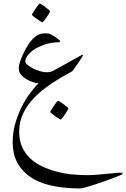

<svg xmlns="http://www.w3.org/2000/svg" viewBox="-20 -604 713 1086"><path d="M673.3 380.4Q673.3 381.8 657.7 388.4Q642.1 395 617.9 404.1Q593.8 413.1 564.5 423.3Q535.2 433.6 508.3 442.4Q481.4 451.2 460.9 456.5Q440.4 461.9 433.1 461.9Q361.3 461.9 293.2 450.4Q225.1 439 171.1 408.9Q117.2 378.9 84.5 327.6Q51.8 276.4 51.8 197.8Q51.8 147.5 65.4 97.9Q79.1 48.3 100.8 4.4Q122.6 -39.6 148.2 -74.5Q173.8 -109.4 197.8 -132.3Q182.1 -134.3 162.6 -140.6Q143.1 -147 126 -158Q108.9 -168.9 97.4 -184.1Q85.9 -199.2 85.9 -219.2Q85.9 -231 92 -250.2Q98.1 -269.5 107.7 -291Q117.2 -312.5 128.9 -333.5Q140.6 -354.5 152.3 -369.1Q166 -385.7 178 -395.3Q189.9 -404.8 200.7 -409.2Q211.4 -413.6 220.5 -414.6Q229.5 -415.5 235.4 -415.5Q243.2 -415.5 251.7 -414.6Q260.3 -413.6 265.6 -410.6Q273.4 -406.7 283 -400.9Q292.5 -395 300.5 -389.2Q308.6 -383.3 314.2 -378.2Q319.8 -373 319.8 -370.6Q319.8 -369.1 318.8 -368.2Q317.4 -365.7 315.9 -365.2Q301.8 -365.2 273.4 -361.8Q245.1 -358.4 206.1 -341.8Q182.6 -331.5 167 -319.8Q151.4 -308.1 141.8 -296.9Q132.3 -285.6 127.7 -275.4Q123 -265.1 123 -257.3Q123 -247.6 136.2 -236.6Q149.4 -225.6 168.2 -216.3Q187 -207 207.3 -201.2Q227.5 -195.3 241.7 -195.3Q245.6 -195.3 256.1 -196Q266.6 -196.8 275.9 -201.2Q288.1 -207.5 304.9 -216.6Q321.8 -225.6 340.3 -236.3Q358.9 -247.1 377.7 -257.3Q396.5 -267.6 411.4 -275.9Q426.3 -284.2 435.8 -289.3Q445.3 -294.4 445.8 -294.4Q449.2 -294.4 449.2 -290.5Q449.2 -288.6 440.4 -275.1Q431.6 -261.7 420.9 -245.8Q410.2 -230 400.4 -216.6Q390.6 -203.1 389.2 -201.7Q385.3 -198.2 367.9 -189.5Q350.6 -180.7 328.6 -167.5Q276.9 -137.2 233.2 -104Q189.5 -70.8 157.2 -33.2Q125 4.4 106.7 47.6Q88.4 90.8 88.4 141.1Q88.4 189.9 105 227.1Q121.6 264.2 150.6 291.5Q179.7 318.8 218 336.9Q256.3 355 299.3 366.5Q342.3 377.9 387 382.3Q431.6 386.7 473.6 386.7Q497.6 386.7 525.4 384.5Q553.2 382.3 579.6 379.6Q606 377 628.9 374.8Q651.9 372.6 666.5 372.6Q673.3 372.6 673.3 380.4ZM263.2 -540.5Q263.2 -538.1 257.3 -528.1Q251.5 -518.1 244.1 -506.8Q236.8 -495.6 229.2 -486.6Q221.7 -477.5 219.2 -477.5Q217.8 -477.5 208.5 -483.4Q199.2 -489.3 188.7 -496.6Q178.2 -503.9 169.7 -511Q161.1 -518.1 161.1 -521Q161.1 -523.4 167.2 -533.4Q173.3 -543.5 180.9 -554.7Q188.5 -565.9 195.6 -575Q202.6 -584 204.6 -584Q207 -584 216.8 -577.9Q226.6 -571.8 236.8 -564Q247.1 -556.2 255.1 -549.1Q263.2 -542 263.2 -540.5ZM366.7 9.3Q366.7 11.7 360.8 21.7Q355 31.7 347.7 43Q340.3 54.2 332.8 63.2Q325.2 72.3 322.8 72.3Q321.3 72.3 312 66.4Q302.7 60.5 292.2 53.2Q281.7 45.9 273.2 38.8Q264.6 31.7 264.6 28.8Q264.6 26.4 270.8 16.4Q276.9 6.3 284.4 -4.9Q292 -16.1 299.1 -25.1Q306.2 -34.2 308.1 -34.2Q310.5 -34.2 320.3 -28.1Q330.1 -22 340.3 -14.2Q350.6 -6.3 358.6 0.7Q366.7 7.8 366.7 9.3Z"/></svg>

Font: Accordance
Style: Italic
Weight: 400
Italic angle: -11°
Version: Version 1.2 (build January 31, 2020) Miklal Software Solutio